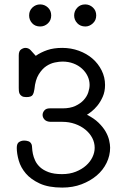

<svg xmlns="http://www.w3.org/2000/svg" viewBox="-20 -839 565 870"><path d="M112 -769Q112 -791 127 -805Q142 -819 162 -819Q182 -819 197 -805Q212 -791 212 -769Q212 -747 197 -733Q182 -719 162 -719Q139 -719 125.5 -734Q112 -749 112 -769ZM316 -769Q316 -789 330 -804Q344 -819 366 -819Q386 -819 401 -805Q416 -791 416 -769Q416 -747 400.5 -733Q385 -719 367 -719Q344 -719 330 -734Q316 -749 316 -769ZM56 -169Q56 -189 66.5 -195.5Q77 -202 89 -202H91Q99 -202 108.5 -199Q118 -196 123 -185Q125 -181 125.5 -169Q126 -157 129 -142Q132 -127 139.5 -111Q147 -95 161.5 -81.5Q176 -68 200 -59Q224 -50 261 -50Q296 -50 323.5 -61Q351 -72 370 -89Q389 -106 399 -127Q409 -148 409 -169Q409 -193 398 -214Q387 -235 367 -251.5Q347 -268 320 -277.5Q293 -287 262 -287H208Q190 -288 181.5 -297.5Q173 -307 173 -318Q173 -329 181 -338.5Q189 -348 205 -348H263Q298 -348 321.5 -359Q345 -370 359.5 -386Q374 -402 380 -420.5Q386 -439 386 -454Q386 -475 377 -494Q368 -513 351.5 -528Q335 -543 312.5 -551.5Q290 -560 263 -560Q249 -560 229 -556Q209 -552 190 -539.5Q171 -527 155.5 -502Q140 -477 136 -435Q134 -419 128 -409Q122 -399 99 -399Q86 -399 79 -403.5Q72 -408 69 -414Q66 -420 65.5 -427.5Q65 -435 65 -441V-588Q65 -608 75.5 -615Q86 -622 95 -622Q109 -622 118.5 -612Q128 -602 142 -586Q165 -602 194 -612Q223 -622 262 -622Q302 -622 337.5 -609Q373 -596 399 -573.5Q425 -551 440.5 -520Q456 -489 456 -454Q456 -424 445.5 -400.5Q435 -377 421.5 -360.5Q408 -344 394.5 -333.5Q381 -323 374 -319Q406 -303 426.5 -283Q447 -263 458.5 -243Q470 -223 474.5 -203.5Q479 -184 479 -170Q479 -134 463 -101Q447 -68 418 -43.5Q389 -19 349.5 -4Q310 11 262 11Q200 11 160 -7.5Q120 -26 97 -53Q74 -80 65 -111.5Q56 -143 56 -169Z"/></svg>

Font: CMU Typewriter Custom
Style: Regular
Weight: 500
Monospace: yes
Version: Version 0.7.0